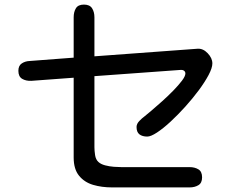

<svg xmlns="http://www.w3.org/2000/svg" viewBox="-20 -816 1040 841"><path d="M470.7 4.9Q425.8 4.9 387.7 -6.3Q349.6 -17.6 326.2 -46.4Q302.7 -75.2 302.7 -126V-475.6L117.2 -461.9Q93.8 -460.9 77.1 -470.7Q60.5 -480.5 60.5 -505.9Q60.5 -528.3 75.2 -538.1Q89.8 -547.9 109.4 -548.8L302.7 -563.5V-740.2Q302.7 -763.7 312.5 -779.8Q322.3 -795.9 347.7 -795.9Q373 -795.9 383.3 -779.8Q393.6 -763.7 393.6 -740.2V-569.3L844.7 -602.5Q869.1 -604.5 889.6 -583Q910.2 -561.5 910.2 -538.1Q910.2 -518.6 893.6 -487.3Q877 -456.1 850.1 -419.9Q823.2 -383.8 791 -348.1Q758.8 -312.5 726.6 -282.7Q694.3 -252.9 667.5 -235.4Q640.6 -217.8 625 -217.8Q603.5 -217.8 590.8 -227.5Q578.1 -237.3 578.1 -259.8Q578.1 -273.4 590.3 -286.1Q602.5 -298.8 612.3 -305.7Q623 -314.5 644 -332Q665 -349.6 690.4 -372.6Q715.8 -395.5 738.8 -418.9Q761.7 -442.4 776.9 -462.4Q792 -482.4 792 -494.1Q792 -501 787.1 -505.4Q782.2 -509.8 775.4 -509.8H771.5L393.6 -482.4V-170.9Q393.6 -156.2 396.5 -136.7Q399.4 -117.2 411.1 -106.4Q421.9 -96.7 440.4 -91.8Q459 -86.9 479 -85.4Q499 -84 511.7 -84H810.5Q833 -84 849.1 -74.2Q865.2 -64.5 865.2 -39.1Q865.2 -14.6 849.1 -4.9Q833 4.9 810.5 4.9Z"/></svg>

Font: Kosugi Maru
Style: Regular
Weight: 400
Designer: MOTOYA
Version: Version 4.002